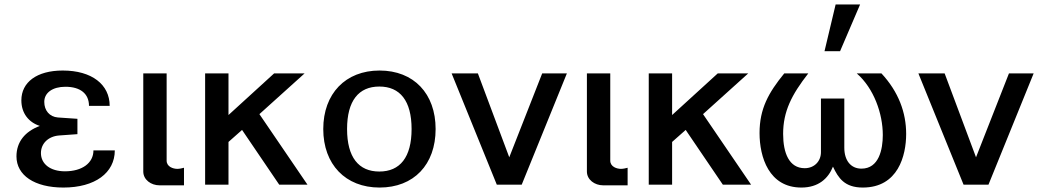

<svg xmlns="http://www.w3.org/2000/svg" viewBox="-20 -830 4683 863"><path d="M54 -127C54 -42 135 13 265 13C407 13 496 -53 496 -154H400C400 -97 349 -60 272 -60C206 -60 164 -93 164 -142C164 -185 197 -217 245 -221L328 -227V-296L240 -302C203 -305 179 -333 179 -372C179 -413 216 -440 274 -440C341 -440 380 -409 380 -354H473C473 -450 393 -513 262 -513C145 -513 76 -460 76 -379C76 -321 109 -280 159 -264C92 -239 54 -192 54 -127Z M624 -59C624 -22 659 3 697 3H807V-76C800 -74 787 -71 777 -71C759 -71 729 -80 729 -108V-500H624Z M1212 -500 1007 -313V-500H902V0H1007V-192L1068 -246L1235 0H1362L1146 -317L1349 -500Z M1433 -250C1433 -91 1533 13 1686 13C1840 13 1938 -90 1938 -250C1938 -409 1840 -513 1686 -513C1533 -513 1433 -409 1433 -250ZM1540 -250C1540 -377 1592 -441 1685 -441C1778 -441 1830 -377 1830 -250C1830 -123 1778 -59 1685 -59C1592 -59 1540 -123 1540 -250Z M2417 -500 2269 -123 2128 -500H2010L2213 0H2325L2528 -500Z M2618 -59C2618 -22 2653 3 2691 3H2801V-76C2794 -74 2781 -71 2771 -71C2753 -71 2723 -80 2723 -108V-500H2618Z M3206 -500 3001 -313V-500H2896V0H3001V-192L3062 -246L3229 0H3356L3140 -317L3343 -500Z M3505 -500C3434 -413 3394 -341 3394 -232C3394 -124 3436 13 3582 13C3659 13 3703 -28 3724 -81C3748 -30 3776 13 3858 13C4017 13 4053 -131 4053 -228C4053 -324 4019 -417 3942 -500H3831C3908 -433 3948 -319 3948 -223C3948 -159 3931 -72 3852 -72C3804 -72 3775 -109 3775 -166V-387H3670V-146C3670 -106 3641 -74 3597 -74C3527 -74 3500 -142 3500 -228C3500 -329 3538 -404 3613 -500ZM3846 -810H3736L3686 -600H3756Z M4515 -500 4367 -123 4226 -500H4108L4311 0H4423L4626 -500Z"/></svg>

Font: Perun Medium
Style: Regular
Weight: 500
Foundry: Copyright (c) Stefan Peev, Context Ltd, 2016
Version: Version 1.089